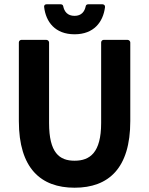

<svg xmlns="http://www.w3.org/2000/svg" viewBox="-20 -852 695 896"><path d="M68 -287C68 -67 170 24 328 24C487 24 588 -67 588 -287V-654C588 -659 583 -666 575 -666H464C459 -666 452 -662 452 -654V-278C452 -140 400 -102 328 -102C257 -102 209 -139 209 -278V-654C209 -659 204 -666 196 -666H80C75 -666 68 -662 68 -654ZM328 -692C418 -692 461 -749 470 -818C471 -829 463 -832 458 -832H392C386 -832 381 -829 380 -823C375 -798 360 -778 328 -778C295 -778 280 -798 275 -823C274 -829 269 -832 263 -832H198C187 -832 185 -824 186 -819C194 -750 237 -692 328 -692Z"/></svg>

Font: Falling Sky
Style: Bd
Weight: 700
Designer: Paul D. Hunt
Foundry: Adobe Systems Incorporated
Version: Version 1.02